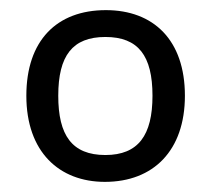

<svg xmlns="http://www.w3.org/2000/svg" viewBox="-20 -742 416 379"><path d="M345 -553C345 -663 283 -722 189 -722C92 -722 32 -662 32 -553C32 -442 97 -383 187 -383C283 -383 345 -445 345 -553ZM95 -553C95 -632 123 -669 188 -669C253 -669 281 -632 281 -553C281 -475 253 -436 188 -436C122 -436 95 -475 95 -553Z"/></svg>

Font: Noto Sans Cuneiform
Style: Regular
Weight: 400
Designer: Monotype Design Team
Foundry: Monotype Imaging Inc.
Version: Version 2.001